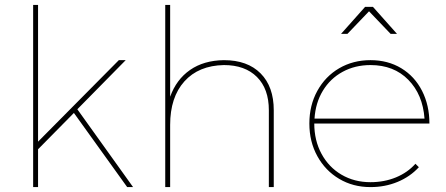

<svg xmlns="http://www.w3.org/2000/svg" viewBox="-20 -762 1817 782"><path d="M498 0 281 -302 135 -154V0H115V-742H135V-185L464 -517H492L295 -317L522 0Z M1095 -313V0H1075V-313Q1075 -400 1026.5 -448.5Q978 -497 892 -497Q789 -495 731 -430.5Q673 -366 673 -253V0H653V-742H673V-368Q698 -438 754 -477Q810 -516 892 -517Q988 -517 1041.5 -463Q1095 -409 1095 -313Z M1672 -95 1686 -81Q1650 -42 1599 -21Q1548 0 1489 0Q1418 0 1361.5 -33.5Q1305 -67 1272.5 -126Q1240 -185 1240 -259Q1240 -333 1272.5 -392Q1305 -451 1361.5 -484Q1418 -517 1489 -517Q1560 -517 1614.5 -484Q1669 -451 1699 -392Q1729 -333 1729 -259H1260Q1260 -190 1289.5 -135.5Q1319 -81 1371 -50.5Q1423 -20 1489 -20Q1545 -20 1592.5 -39.5Q1640 -59 1672 -95ZM1261 -279H1709Q1702 -377 1643 -437Q1584 -497 1489 -497Q1426 -497 1375.5 -469.5Q1325 -442 1295 -392.5Q1265 -343 1261 -279ZM1597 -624H1571L1483 -716L1395 -624H1369L1467 -734H1499Z"/></svg>

Font: Gontserrat Thin
Style: Regular
Weight: 250
Designer: Julieta Ulanovsky
Foundry: Julieta Ulanovsky
Version: Version 6.001